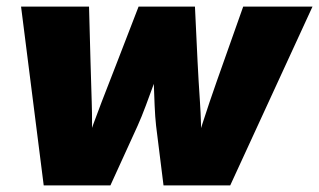

<svg xmlns="http://www.w3.org/2000/svg" viewBox="-20 -559 962 579"><path d="M111.8 0 43.5 -539.1H248.5L252.9 -375Q254.4 -316.4 256.6 -251.5Q258.8 -186.5 256.3 -113.8H236.8Q261.2 -186.5 286.6 -251.7Q312 -316.9 334.5 -375L397.9 -539.1H567.9L575.7 -375Q578.6 -316.4 583 -251.5Q587.4 -186.5 586.9 -113.8H568.4Q589.8 -186.5 612.1 -251.5Q634.3 -316.4 655.3 -375L713.4 -539.1H922.4L674.3 0H473.1L450.7 -179.7Q447.8 -205.6 446.3 -241Q444.8 -276.4 443.6 -312.7Q442.4 -349.1 439.9 -377H471.2Q459.5 -349.1 446.3 -312.7Q433.1 -276.4 419.9 -241Q406.7 -205.6 395 -179.7L313 0Z"/></svg>

Font: Inter 18pt Black
Style: Italic
Weight: 900
Italic angle: -9.3988°
Designer: Rasmus Andersson
Foundry: rsms
Version: Version 4.001;git-66647c0bb